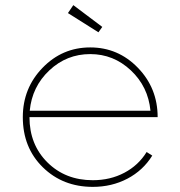

<svg xmlns="http://www.w3.org/2000/svg" viewBox="-20 -713 704 749"><path d="M245 -662 266 -693 379 -608 364 -587ZM69 -256Q69 -369 146 -448.5Q223 -528 332 -528Q441 -528 518 -448.5Q595 -369 595 -256H95Q95 -149 165 -79.5Q235 -10 342 -10Q410 -10 465 -39Q520 -68 552 -120L574 -106Q538 -48 477 -16Q416 16 342 16Q225 16 147 -60.5Q69 -137 69 -256ZM96 -281H567Q558 -375 490.5 -438.5Q423 -502 332 -502Q240 -502 172.5 -438.5Q105 -375 96 -281Z"/></svg>

Font: Spartan MB
Style: Regular
Weight: 250
Designer: Matt Bailey
Foundry: Matt Bailey
Version: Version 1.000